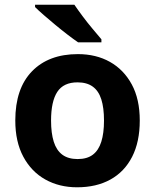

<svg xmlns="http://www.w3.org/2000/svg" viewBox="-20 -786 659 816"><path d="M574 -273.8Q574 -183 541.5 -119.5Q509 -56 449.3 -23Q389.7 10 307.6 10Q232 10 172.7 -23.1Q113.4 -56.2 79.2 -119.8Q45 -183.4 45 -274Q45 -410 116 -483Q187 -556 311 -556Q388.4 -556 447.2 -523Q506 -490 540 -427.3Q574 -364.5 574 -273.8ZM197 -273.8Q197 -220 208.5 -183.5Q220 -147 245 -128.5Q270 -110 310 -110Q350 -110 374.5 -128.5Q399 -147 410.5 -183.5Q422 -220 422 -273.6Q422 -328 410.5 -364Q399 -400 374 -418Q349.1 -436 309.3 -436Q250 -436 223.5 -395.5Q197 -355 197 -273.8ZM296 -766Q311 -744 331.5 -716.5Q352 -689 373.5 -663.5Q395 -638 411 -619V-606H312Q293 -619 267.5 -638.5Q242 -658 215.5 -680Q189 -702 166 -722Q143 -742 129 -756V-766Z"/></svg>

Font: Noto Sans Cham
Style: Regular
Weight: 400
Designer: Monotype Design Team
Foundry: Monotype Imaging Inc.
Version: Version 2.002